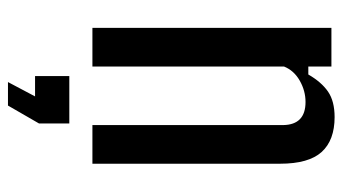

<svg xmlns="http://www.w3.org/2000/svg" viewBox="-209 -439 860 482"><g transform="rotate(90 221.0 -198.0)"><path d="M50 0V-600H147V-542H167Q186 -575 210 -591.5Q234 -608 274 -608Q332 -608 361.5 -575.5Q391 -543 391 -471V0H294V-479Q293 -535 236 -535Q208 -535 182.5 -520.5Q157 -506 147 -481V0ZM171 144V58H290V134L245 212H186L222 144Z"/></g></svg>

Font: Big Shoulders Text SemiBold
Style: Regular
Weight: 600
Designer: Patric King
Foundry: XO Type Co
Version: Version 1.000; ttfautohint (v1.8.2)